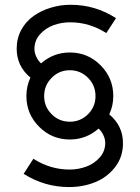

<svg xmlns="http://www.w3.org/2000/svg" viewBox="-20 -757 576 792"><path d="M343 -285.9Q374 -316.9 374 -360.8Q374 -404.8 343 -436Q312 -467.3 268.1 -467.3Q224.1 -467.3 193.1 -436Q162.1 -404.8 162.1 -360.8Q162.1 -316.9 193.1 -285.9Q224.1 -254.9 268.1 -254.9Q312 -254.9 343 -285.9ZM269.5 -665Q232.9 -665 200 -652.8Q167 -640.6 144.5 -615Q122.1 -589.4 122.1 -555.2Q122.1 -539.1 129.9 -522.5Q137.7 -505.9 149.4 -495.6Q200.7 -540.5 268.1 -540.5Q342.3 -540.5 394.8 -487.8Q447.3 -435.1 447.3 -360.8Q447.3 -320.8 430.7 -285.2Q487.3 -238.3 487.3 -166Q487.3 -109.4 454.6 -67.4Q421.9 -25.4 372.3 -5.4Q322.8 14.6 265.1 14.6Q163.1 14.6 77.6 -40L117.7 -102.1Q187.5 -57.6 266.6 -57.6Q303.2 -57.6 336.2 -69.8Q369.1 -82 391.6 -107.7Q414.1 -133.3 414.1 -167.5Q414.1 -183.6 406.2 -200Q398.4 -216.3 386.7 -226.6Q335.4 -181.6 268.1 -181.6Q193.8 -181.6 141.4 -234.1Q88.9 -286.6 88.9 -360.8Q88.9 -401.4 105.5 -437Q48.8 -483.9 48.8 -556.2Q48.8 -599.1 67.9 -634Q86.9 -668.9 118.7 -691.2Q150.4 -713.4 189.7 -725.3Q229 -737.3 271.5 -737.3Q373 -737.3 458.5 -682.1L418.5 -620.6Q348.6 -665 269.5 -665Z"/></svg>

Font: Eligible
Style: Regular
Weight: 500
Version: Version 1.1